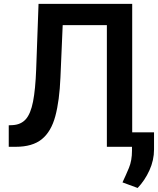

<svg xmlns="http://www.w3.org/2000/svg" viewBox="-20 -747 804 977"><path d="M24.5 0V-109.4L45.1 -110.4Q87 -112.9 111.5 -140.6Q136 -168.3 148.1 -229.9Q160.2 -291.5 164.1 -394.5L176.1 -727.3H652.7V0H523.8V-619H299L287.6 -353.7Q282.7 -234.4 261.5 -155.9Q240.4 -77.4 192.8 -38.7Q145.2 0 60 0ZM763.8 -73.5V13.5Q763.8 68.2 740.4 119.7Q717 171.2 680.4 209.5L603.3 181.1Q620.7 144.2 636.2 107.1Q651.6 70 651.6 20.2V-73.5Z"/></svg>

Font: Inter UI Semi Bold
Style: Regular
Weight: 600
Designer: Rasmus Andersson
Foundry: rsms
Version: 3.2;8d6f07862